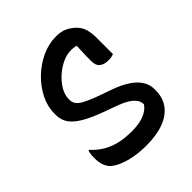

<svg xmlns="http://www.w3.org/2000/svg" viewBox="-201 -853 1001 1001"><g transform="rotate(-45 300.0 -352.0)"><path d="M372 -720Q409 -720 434.5 -708Q460 -696 481 -675Q503 -653 510 -624.5Q517 -596 517 -565Q517 -545 517 -524.5Q517 -504 517 -484.5Q517 -465 517 -445Q510 -442 501 -440Q492 -438 480 -438Q447 -438 429 -452Q411 -466 411 -498Q411 -526 411.5 -545.5Q412 -565 413 -579.5Q414 -594 414 -607.5Q414 -621 413 -638L435 -597Q421 -608 407 -611Q393 -614 376 -614Q345 -614 312 -598.5Q279 -583 251 -557.5Q223 -532 205.5 -502Q188 -472 188 -441V-436Q188 -420 196.5 -406Q205 -392 228 -379Q251 -366 295 -349L385 -317Q429 -301 459.5 -282.5Q490 -264 508 -244Q526 -224 533.5 -203.5Q541 -183 541 -163V-152Q541 -101 514 -63Q487 -25 434 -4.5Q381 16 303 16Q256 16 215 8.5Q174 1 142.5 -12.5Q111 -26 93 -43Q80 -57 72.5 -78Q65 -99 65 -128Q65 -139 65.5 -148Q66 -157 67.5 -165Q69 -173 71 -179H77Q116 -135 170.5 -112.5Q225 -90 303 -90Q355 -90 391.5 -104Q428 -118 446 -145V-149Q445 -168 433.5 -183Q422 -198 402 -211Q382 -224 353 -235L263 -268Q209 -288 173.5 -307.5Q138 -327 118 -346.5Q98 -366 90 -387Q82 -408 82 -431V-443Q82 -492 106 -541Q130 -590 171.5 -630.5Q213 -671 265 -695.5Q317 -720 372 -720Z"/></g></svg>

Font: Recursive Casual Medium
Style: Regular
Weight: 500
Version: Version 1.047